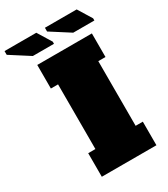

<svg xmlns="http://www.w3.org/2000/svg" viewBox="-336 -1053 1015 1157"><g transform="rotate(-30 171.5 -474.5)"><path d="M20 0V-164H70V-614H20V-778H400V-614H350V-164H400V0ZM24 -838 -109 -923V-949H112L171 -853V-838ZM305 -838 172 -923V-949H393L452 -853V-838Z"/></g></svg>

Font: Alfa Slab One
Style: Regular
Weight: 400
Designer: JM Sole
Foundry: JM Sole
Version: Version 2.000